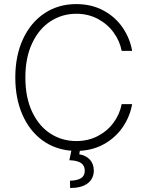

<svg xmlns="http://www.w3.org/2000/svg" viewBox="-20 -737 727 950"><path d="M357.4 -668.9Q287.6 -668.9 230.2 -631.8Q172.9 -594.7 139.2 -523.4Q105.5 -452.1 105.5 -353.5Q105.5 -254.4 139.2 -183.3Q172.9 -112.3 230 -75.7Q287.1 -39.1 357.4 -39.1Q416.5 -39.1 464.1 -64Q511.7 -88.9 542.2 -130.6Q572.8 -172.4 582 -221.7H633.8Q623.5 -162.6 589.6 -111.3Q555.7 -60.1 500.5 -27.3Q445.3 5.4 375 9.3L372.1 26.4Q404.8 31.7 424.3 52.5Q443.8 73.2 444.3 107.4Q443.4 147.9 413.6 170.4Q383.8 192.9 327.1 193.4L326.2 157.2Q362.8 156.2 381.1 144.5Q399.4 132.8 399.4 108.4Q399.4 82 380.9 69.6Q362.3 57.1 323.2 55.7L333 8.8Q251 2.4 188.2 -43.9Q125.5 -90.3 90.6 -170.4Q55.7 -250.5 55.7 -353.5Q55.7 -461.9 94 -544.2Q132.3 -626.5 200.7 -671.6Q269 -716.8 357.4 -716.8Q432.6 -716.8 491.7 -685.1Q550.8 -653.3 586.9 -600.3Q623 -547.4 633.8 -485.4H582Q572.8 -534.2 542.2 -576.2Q511.7 -618.2 463.9 -643.6Q416 -668.9 357.4 -668.9Z"/></svg>

Font: Pretendard Std ExtraLight
Style: Regular
Weight: 200
Designer: Base glyphs from Inter by Rasmus Andersson; Hangeul glyphs from Noto Sans CJK(Source Han Sans) by Jang Soo-young and Kan
Foundry: Kil Hyung-jin
Version: Version 1.309